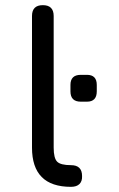

<svg xmlns="http://www.w3.org/2000/svg" viewBox="-20 -724 460 744"><path d="M298 -42Q299 -22 288 -11Q277 0 255 0Q104 0 104 -152V-662Q104 -704 146 -704Q188 -704 188 -662V-152Q188 -111 201.5 -97.5Q215 -84 255 -84Q298 -84 298 -42ZM293 -330Q253 -330 253 -370V-395Q253 -434 293 -434H317Q355 -434 355 -395V-370Q355 -330 317 -330Z"/></svg>

Font: Jura
Style: Bold
Weight: 700
Designer: Daniel Johnson, Alexei Vanyashin
Foundry: Daniel Johnson
Version: Version 5.103